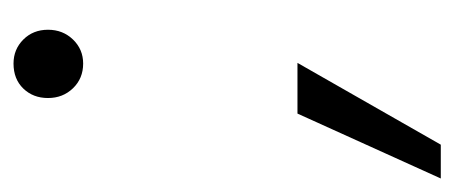

<svg xmlns="http://www.w3.org/2000/svg" viewBox="-255 -338 672 284"><g transform="rotate(-90 81.0 -196.0)"><path d="M129 -409Q107 -409 92.5 -424Q78 -439 78 -461Q78 -483 92 -497.5Q106 -512 129 -512Q150 -512 164.5 -497.5Q179 -483 179 -461Q179 -439 164.5 -424Q150 -409 129 -409ZM-41 120 55 -92H130L9 120Z"/></g></svg>

Font: DM Sans 18pt Light
Style: Italic
Weight: 300
Italic angle: -10°
Designer: Colophon Foundry, Jonny Pinhorn
Foundry: Colophon Foundry
Version: Version 4.004;gftools[0.9.30]